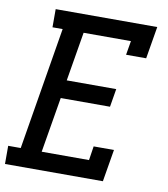

<svg xmlns="http://www.w3.org/2000/svg" viewBox="-83 -805 766 875"><g transform="rotate(10 299.5 -367.5)"><path d="M-1 0V-84H57L151 -651H104V-735H574L549 -586H456L467 -651H248L210 -424H439L425 -340H197L154 -84H373L383 -149H477L452 0Z"/></g></svg>

Font: Iosevka Slab MdExObl
Style: Regular
Weight: 500
Width: 7
Italic angle: -9°
Monospace: yes
Designer: Belleve Invis
Foundry: Belleve Invis
Version: Version 11.1.1; ttfautohint (v1.8.3)